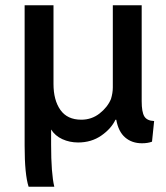

<svg xmlns="http://www.w3.org/2000/svg" viewBox="-20 -508 628 725"><path d="M275 30Q243 30 215.5 17.5Q188 5 173 -19V38Q173 147 185 197H88Q73 151 73 42V-488H182V-191Q182 -130 208 -93Q234 -56 287 -56Q326 -56 356 -79.5Q386 -103 399 -134Q406 -157 406 -178V-488H515V-126Q515 -85 525 -68.5Q535 -52 562 -51L554 27Q538 33 516 33Q478 33 452.5 11Q427 -11 419 -56H416Q400 -22 362.5 4Q325 30 275 30Z"/></svg>

Font: Gmarket Sans TTF Medium
Style: Regular
Weight: 500
Designer: Creative Director : Sungho Lee; Art Director : Kiwoong Choi; Project Manager : Sori Yang, Jongwook Yoon; Font Designer :
Foundry: Sandoll Inc.
Version: Version 1.000;hotconv 1.0.109;makeotfexe 2.5.65596